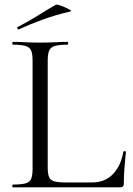

<svg xmlns="http://www.w3.org/2000/svg" viewBox="-20 -805 573 825"><path d="M185 -543V-85Q185 -58 191 -44Q197 -30 214.5 -25.5Q232 -21 265 -21H374Q432 -21 466 -57.5Q500 -94 510 -153Q510 -156 515.5 -155.5Q521 -155 521 -152Q518 -125 515 -86.5Q512 -48 512 -15Q512 0 497 0H35Q33 0 33 -6Q33 -12 35 -12Q71 -12 89.5 -17Q108 -22 114 -37Q120 -52 120 -81V-544Q120 -573 114 -587.5Q108 -602 89.5 -607.5Q71 -613 35 -613Q33 -613 33 -619Q33 -625 35 -625Q59 -625 89 -623.5Q119 -622 152 -622Q187 -622 217 -623.5Q247 -625 270 -625Q273 -625 273 -619Q273 -613 270 -613Q234 -613 215.5 -607.5Q197 -602 191 -587Q185 -572 185 -543ZM61 -679Q57 -677 55 -682.5Q53 -688 56 -689Q103 -713 141.5 -737.5Q180 -762 219 -784Q222 -787 234.5 -783Q247 -779 260.5 -773Q274 -767 281.5 -762Q289 -757 283 -756Q216 -740 164 -721Q112 -702 61 -679Z"/></svg>

Font: Cormorant Light
Style: Regular
Weight: 400
Version: Version 4.000